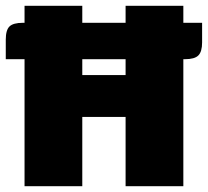

<svg xmlns="http://www.w3.org/2000/svg" viewBox="-35 -645 720 665"><path d="M665 -566V-498Q665 -466 652 -453Q639 -440 606 -440H600V0H400V-240H250V0H50V-440H-15V-508Q-15 -541 -2 -553.5Q11 -566 44 -566H50V-625H250V-566H400V-625H600V-566ZM400 -440H250V-385H400Z"/></svg>

Font: Changa Black
Style: Regular
Weight: 900
Designer: Eduardo Rodriguez Tunni
Foundry: Eduardo Rodriguez Tunni
Version: Version 2.001; ttfautohint (v1.5.10-5e6f)